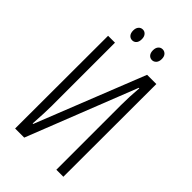

<svg xmlns="http://www.w3.org/2000/svg" viewBox="-260 -958 1044 1044"><g transform="rotate(45 262.0 -436.0)"><path d="M76 0 77 -714H130V-229Q130 -202 128.5 -169.5Q127 -137 124 -87H128L377 -714H448L447 0H393V-497Q393 -528 394.5 -562.5Q396 -597 399 -632H395L146 0ZM153 -831Q153 -850 162.5 -861Q172 -872 187 -872Q201 -872 210.5 -861Q220 -850 220 -831Q220 -810 210.5 -799.5Q201 -789 187 -789Q172 -789 162.5 -800Q153 -811 153 -831ZM305 -831Q305 -850 314.5 -861Q324 -872 339 -872Q353 -872 363 -861.5Q373 -851 373 -831Q373 -811 363 -800Q353 -789 339 -789Q324 -789 314.5 -800Q305 -811 305 -831Z"/></g></svg>

Font: Noto Sans ExtraCondensed Light
Style: Regular
Weight: 300
Width: 2
Designer: Monotype Design Team
Foundry: Monotype Imaging Inc.
Version: Version 2.013; ttfautohint (v1.8.4.7-5d5b)